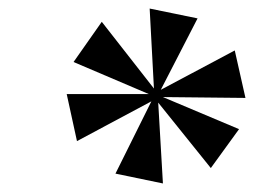

<svg xmlns="http://www.w3.org/2000/svg" viewBox="-20 -786 606 449"><path d="M361 -357 350 -546 473 -393 539 -484 361 -559 554 -557 529 -668 356 -576 442 -743 330 -766 340 -579 218 -735 152 -641 328 -566H136L160 -456L334 -549L250 -380Z"/></svg>

Font: Noto Serif Display SemiCondensed ExtraBold
Style: Italic
Weight: 800
Width: 4
Italic angle: -12°
Designer: Monotype Design Team
Foundry: Monotype Imaging Inc.
Version: Version 2.009